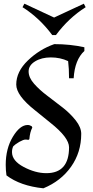

<svg xmlns="http://www.w3.org/2000/svg" viewBox="-20 -905 505 1040"><path d="M11 -12Q11 -100 49.5 -164Q88 -228 130 -228Q141 -228 152 -221L155 -214Q142 -189 139 -151L133 -147Q129 -149 118 -149Q107 -149 85.5 -137Q64 -125 52 -113Q45 -99 45 -81Q45 -34 108.5 -0.5Q172 33 231 33Q354 33 354 -107Q354 -160 253 -240Q211 -274 169 -308Q68 -388 68 -447Q68 -517 131 -577.5Q194 -638 274 -666Q360 -666 437 -649V-629Q385 -581 379 -481H354Q354 -534 349 -574Q306 -594 255.5 -594Q205 -594 170 -572.5Q135 -551 135 -518Q135 -485 164.5 -451.5Q194 -418 236 -386.5Q278 -355 319.5 -322.5Q361 -290 390.5 -252.5Q420 -215 420 -180Q420 -80 365 -2Q310 76 215 115Q90 102 15 45Q11 17 11 -12ZM273 -810 434 -885 444 -866Q352 -808 283 -715H263Q194 -808 102 -866L112 -885Z"/></svg>

Font: Almendra SC
Style: Regular
Weight: 400
Designer: Ana Sanfelippo
Foundry: Ana Sanfelippo
Version: Version 1.002